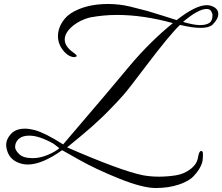

<svg xmlns="http://www.w3.org/2000/svg" viewBox="-20 -786 1116 964"><path d="M867 -685Q962 -760 1018 -760Q1034 -760 1047 -754Q1076 -742 1076 -716Q1076 -690 1046 -661Q1028 -646 987 -646Q946 -646 884 -661Q835 -616 708 -448Q626 -339 599.5 -309Q573 -279 552 -257.5Q531 -236 515 -219.5Q499 -203 476 -182Q453 -161 440.5 -149.5Q428 -138 404.5 -118.5Q381 -99 373.5 -92.5Q366 -86 342.5 -67Q319 -48 317 -46Q591 73 698 94Q737 101 778 101Q819 101 861.5 94.5Q904 88 936.5 63Q969 38 974 5Q979 -28 990 -28Q999 -28 999 -13Q999 2 997.5 17Q996 32 986 52Q976 72 953 97.5Q930 123 880 140Q828 158 762 158Q696 158 579 111Q462 64 377 16L292 -32Q191 40 119 40Q105 40 92 37Q32 23 16 -29Q11 -44 11 -58Q11 -88 35.5 -114Q60 -140 105 -140Q127 -140 154 -133Q206 -119 297 -61Q557 -365 635 -460Q736 -579 848 -670Q699 -711 568 -711Q498 -711 430 -698Q384 -686 348 -658Q305 -623 305 -587.5Q305 -552 350 -521Q373 -505 361 -501Q349 -497 338 -502Q321 -506 301 -528Q271 -563 271 -604Q271 -651 306 -693Q328 -720 376 -740Q439 -766 523 -766Q580 -766 635.5 -752.5Q691 -739 719.5 -731Q748 -723 799.5 -706.5Q851 -690 867 -685ZM899 -676Q954 -660 984 -660Q1014 -660 1030.5 -670.5Q1047 -681 1047 -710Q1047 -718 1040.5 -729.5Q1034 -741 1017 -741Q976 -741 899 -676ZM62 -73Q56 -62 56 -47Q56 -32 76.5 -12Q97 8 144 8Q180 8 218 -7.5Q256 -23 278 -42Q258 -58 248 -65Q176 -105 127.5 -105Q79 -105 62 -73Z"/></svg>

Font: Great Vibes
Style: Regular
Weight: 400
Designer: Robert E. Leuschke
Foundry: Robert E. Leuschke
Version: Version 1.001